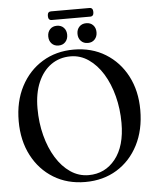

<svg xmlns="http://www.w3.org/2000/svg" viewBox="-61 -977 845 1040"><g transform="rotate(-5 361.5 -457.5)"><path d="M359.5 -709.5Q457.5 -709.5 532.2 -663.5Q607 -617.5 649 -537Q691 -456.5 691 -352.5Q691 -244 649 -162.2Q607 -80.5 532.8 -35Q458.5 10.5 361 10.5Q263.5 10.5 188.8 -35.2Q114 -81 71.8 -162Q29.5 -243 29.5 -349Q29.5 -456 72 -537.2Q114.5 -618.5 189 -664Q263.5 -709.5 359.5 -709.5ZM583.5 -291Q583.5 -368 565.5 -437.2Q547.5 -506.5 514.8 -559.8Q482 -613 437.2 -643.8Q392.5 -674.5 339.5 -674.5Q279.5 -674.5 234 -642.5Q188.5 -610.5 162.8 -551Q137 -491.5 137 -409Q137 -331 155 -261.8Q173 -192.5 205.8 -139.2Q238.5 -86 283.5 -55.5Q328.5 -25 382 -25Q471.5 -25 527.5 -95.2Q583.5 -165.5 583.5 -291ZM280.5 -738.5Q257 -738.5 243 -753.8Q229 -769 229 -792.5Q229 -816 243 -831Q257 -846 280.5 -846Q304 -846 318 -831Q332 -816 332 -792.5Q332 -769 318 -753.8Q304 -738.5 280.5 -738.5ZM440 -738.5Q416.5 -738.5 402.2 -753.8Q388 -769 388 -792.5Q388 -816 402.2 -831Q416.5 -846 440 -846Q463.5 -846 477.5 -831Q491.5 -816 491.5 -792.5Q491.5 -769 477.5 -753.8Q463.5 -738.5 440 -738.5ZM236.5 -903Q236.5 -926.5 255.5 -926.5H465Q484 -926.5 484 -903Q484 -879.5 465 -879.5H255.5Q236.5 -879.5 236.5 -903Z"/></g></svg>

Font: Fraunces 144pt S050
Style: Regular
Weight: 400
Version: Version 1.000; ttfautohint (v1.8.3)